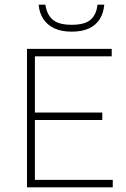

<svg xmlns="http://www.w3.org/2000/svg" viewBox="-20 -805 540 825"><path d="M96 0V-595H460V-563H130V-32H464.5V0ZM120 -289.5V-321.5H419.5V-289.5ZM288 -669Q243.5 -669 213 -683.5Q182.5 -698 165.8 -724Q149 -750 146 -785H175Q181 -743 206.2 -720.8Q231.5 -698.5 288 -698.5Q345 -698.5 369.8 -720.8Q394.5 -743 399 -785H428Q425 -749.5 409 -723.5Q393 -697.5 363 -683.2Q333 -669 288 -669Z"/></svg>

Font: Encode Sans SC Thin
Style: Regular
Weight: 250
Designer: Multiple Designers
Foundry: Impallari Type
Version: Version 3.002